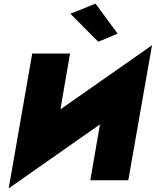

<svg xmlns="http://www.w3.org/2000/svg" viewBox="-20 -996 860 1061"><path d="M764 -471 820 -746 83 -230 28 45ZM367 -700H158L28 45L274 -160ZM820 -746 571 -531 479 0H689ZM369 -920 523 -765 630 -810 508 -976Z"/></svg>

Font: Jost Black
Style: Italic
Weight: 900
Italic angle: -5°
Version: Version 3.710